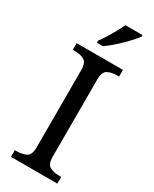

<svg xmlns="http://www.w3.org/2000/svg" viewBox="-235 -988 838 1044"><g transform="rotate(30 183.5 -465.5)"><path d="M38 0V-42H51Q85 -42 109 -54.5Q133 -67 133 -114V-600Q133 -647 109 -659.5Q85 -672 51 -672H38V-714H329V-672H316Q282 -672 258 -659.5Q234 -647 234 -600V-114Q234 -67 258 -54.5Q282 -42 316 -42H329V0ZM132 -784Q147 -803 163 -829Q179 -855 194 -882Q209 -909 219 -931H326V-921Q317 -908 299 -888Q281 -868 258.5 -846Q236 -824 213 -804.5Q190 -785 170 -771H132Z"/></g></svg>

Font: Noto Serif Vithkuqi
Style: Regular
Weight: 400
Version: Version 1.005